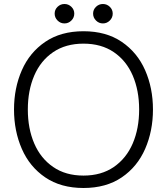

<svg xmlns="http://www.w3.org/2000/svg" viewBox="-20 -929 834 959"><path d="M50 -382Q50 -489 89 -578Q128 -667 206 -720Q284 -773 397 -773Q510 -773 588 -720Q666 -667 705 -578Q744 -489 744 -382Q744 -275 705 -185.5Q666 -96 588 -43Q510 10 397 10Q284 10 206 -43Q128 -96 89 -185.5Q50 -275 50 -382ZM675 -382Q675 -477 643 -551.5Q611 -626 548.5 -668.5Q486 -711 397 -711Q308 -711 245.5 -668.5Q183 -626 151 -551.5Q119 -477 119 -382Q119 -287 151 -212.5Q183 -138 245.5 -95Q308 -52 397 -52Q486 -52 548.5 -95Q611 -138 643 -212.5Q675 -287 675 -382ZM253 -861Q253 -881 267.5 -895Q282 -909 302 -909Q322 -909 336.5 -895Q351 -881 351 -861Q351 -841 336.5 -826.5Q322 -812 302 -812Q282 -812 267.5 -826.5Q253 -841 253 -861ZM445 -861Q445 -881 459.5 -895Q474 -909 494 -909Q514 -909 528.5 -895Q543 -881 543 -861Q543 -841 528.5 -826.5Q514 -812 494 -812Q474 -812 459.5 -826.5Q445 -841 445 -861Z"/></svg>

Font: Open Sauce Sans Light
Style: Regular
Weight: 300
Designer: Alfredo Marco Pradil
Foundry: Creative Sauce Fz LLC
Version: Version 1.477